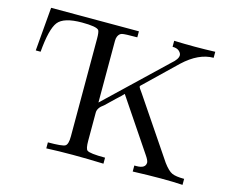

<svg xmlns="http://www.w3.org/2000/svg" viewBox="-97 -821 1151 957"><g transform="rotate(15 479.0 -342.5)"><path d="M736 -621Q736 -632 724.5 -642.5Q713 -653 690 -653V-684Q743 -682 796 -682Q849 -682 902 -684V-653Q825 -653 748 -581L585 -424Q583 -422 583 -419Q583 -414 601 -390L807 -85Q833 -50 853 -41Q873 -32 916 -32V-1Q868 -4 804 -4Q740 -4 659 -1V-32H670Q717 -32 717 -63Q716 -75 700 -98L521 -364H520Q515 -357 484 -329L436 -283Q405 -262 405 -237V-92Q405 -50 415 -43Q428 -32 508 -32V-1Q424 -4 350 -4Q276 -4 213 -1V-32Q287 -32 301.5 -40.5Q316 -49 316 -90V-595Q316 -629 310 -638Q298 -653 223 -653Q129 -653 100 -615.5Q71 -578 61 -459H36Q43 -534 55 -684H508V-653Q443 -653 429.5 -649.5Q416 -646 409 -630Q405 -621 405 -607V-289L704 -574Q736 -601 736 -621Z"/></g></svg>

Font: cwTeXMing
Style: Medium
Weight: 500
Version: Version 1.17